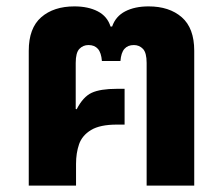

<svg xmlns="http://www.w3.org/2000/svg" viewBox="-20 -581 698 601"><path d="M70 0V-422Q70 -493 109 -527Q148 -561 213 -561Q256 -561 286 -545.5Q316 -530 326 -498H331Q342 -530 372 -545.5Q402 -561 445 -561Q510 -561 549 -527Q588 -493 588 -422V0H439V-384Q439 -416 427.5 -428Q416 -440 399 -440Q380 -440 369.5 -428Q359 -416 357 -390H299Q297 -416 286.5 -428Q276 -440 257 -440Q240 -440 228.5 -428Q217 -416 217 -384V-240L220 -239Q240 -278 267 -290.5Q294 -303 346 -303H370V-191H346Q293 -191 265 -174Q237 -157 227.5 -129.5Q218 -102 218 -68V0Z"/></svg>

Font: Noto Sans Thai
Style: Bold
Weight: 700
Designer: Monotype Design Team
Foundry: Monotype Imaging Inc.
Version: Version 2.001